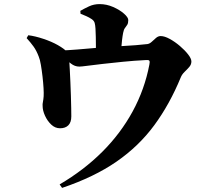

<svg xmlns="http://www.w3.org/2000/svg" viewBox="-20 -841 1040 937"><path d="M271 59Q390 -11 479.5 -100.5Q569 -190 627.5 -297.5Q686 -405 709 -526Q712 -540 709 -544.5Q706 -549 694 -548Q634 -545 579.5 -539.5Q525 -534 480.5 -529Q436 -524 406.5 -520Q377 -516 367 -516Q345 -516 326 -531Q307 -546 269 -577L270 -594Q314 -596 358 -599.5Q402 -603 440.5 -606.5Q479 -610 506 -611Q538 -614 574 -616Q610 -618 643 -620.5Q676 -623 700 -626Q711 -628 721 -637.5Q731 -647 741.5 -656Q752 -665 764 -665Q783 -665 808.5 -651Q834 -637 858 -616.5Q882 -596 898 -575.5Q914 -555 914 -541Q914 -526 903.5 -514Q893 -502 880.5 -490Q868 -478 862 -463Q808 -332 733 -230Q658 -128 549 -52.5Q440 23 283 76ZM273 -215Q249 -215 230 -233Q211 -251 199.5 -276.5Q188 -302 188 -324Q187 -332 189.5 -344Q192 -356 193 -371Q194 -385 192.5 -411Q191 -437 187.5 -467.5Q184 -498 179.5 -524.5Q175 -551 169 -565Q158 -594 144 -613.5Q130 -633 110 -655L118 -669Q151 -665 191.5 -651.5Q232 -638 262 -621Q295 -602 305.5 -589Q316 -576 318 -546Q319 -530 320.5 -502Q322 -474 323.5 -440.5Q325 -407 326 -374Q327 -341 327.5 -314.5Q328 -288 328 -273Q328 -244 313.5 -229.5Q299 -215 273 -215ZM448 -561Q448 -567 448 -582.5Q448 -598 448 -618.5Q448 -639 447.5 -661Q447 -683 446 -701Q445 -718 442 -729Q439 -740 427 -748Q415 -756 401.5 -762Q388 -768 373 -774L372 -788Q391 -799 414.5 -810Q438 -821 466 -821Q500 -821 532 -807Q564 -793 585 -774.5Q606 -756 606 -743Q606 -728 601 -720Q596 -712 590 -704.5Q584 -697 581 -681Q578 -666 575.5 -644.5Q573 -623 571.5 -601.5Q570 -580 570 -564Z"/></svg>

Font: Noto Serif SC ExtraLight Black
Style: Regular
Weight: 900
Version: Version 2.002-H1;hotconv 1.1.0;makeotfexe 2.6.0